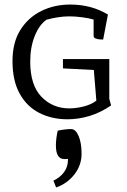

<svg xmlns="http://www.w3.org/2000/svg" viewBox="-20 -517 559 845"><path d="M461 -82 469 -53Q422 -21 373.5 -6.5Q325 8 277 8Q208 8 153 -20Q98 -48 66.5 -105Q35 -162 35 -248Q35 -330 69.5 -385Q104 -440 161.5 -468.5Q219 -497 289 -497Q382 -497 455 -453L434 -343Q430 -343 420 -343.5Q410 -344 401 -347.5Q392 -351 392 -359V-431Q372 -437 341.5 -441Q311 -445 285 -445Q259 -445 232 -440.5Q205 -436 184 -430Q152 -407 132.5 -357.5Q113 -308 113 -246Q113 -142 162.5 -91Q212 -40 285 -40Q315 -40 348.5 -48.5Q382 -57 404 -74L393 -209L257 -216V-257H461ZM227 308 215 278Q245 264 262 240.5Q279 217 279 187V182Q274 183 271 183Q268 183 263 183Q226 183 226 123Q226 109 228 92.5Q230 76 234 58Q248 55 264 53Q280 51 293 51Q313 51 326 81.5Q339 112 339 160Q339 210 307.5 250.5Q276 291 227 308Z"/></svg>

Font: Mate SC
Style: Regular
Weight: 400
Designer: Eduardo Rodriguez Tunni
Foundry: Eduardo Rodriguez Tunni
Version: Version 1.003; ttfautohint (v1.8.4.7-5d5b);gftools[0.9.24]